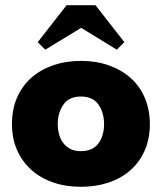

<svg xmlns="http://www.w3.org/2000/svg" viewBox="-20 -711 622 738"><path d="M291 7Q232 7 183.5 -10Q135 -27 100 -58.5Q65 -90 45.5 -134.5Q26 -179 26 -234Q26 -292 46 -337Q66 -382 101.5 -413Q137 -444 185.5 -460.5Q234 -477 291 -477Q350 -477 399 -459.5Q448 -442 483 -410.5Q518 -379 537 -334Q556 -289 556 -234Q556 -177 536 -132Q516 -87 480.5 -56Q445 -25 396.5 -9Q348 7 291 7ZM291 -130Q336 -130 358 -159.5Q380 -189 380 -234Q380 -278 358.5 -309Q337 -340 291 -340Q245 -340 223.5 -308.5Q202 -277 202 -234Q202 -214 207 -195Q212 -176 223 -161.5Q234 -147 250.5 -138.5Q267 -130 291 -130ZM125 -549 236 -691H347L458 -549L429 -520L292 -604L154 -520Z"/></svg>

Font: Tilda Sans Black
Style: Regular
Weight: 900
Designer: ParaType Ltd
Foundry: ParaType Ltd
Version: Version 1.009